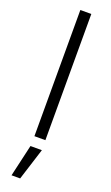

<svg xmlns="http://www.w3.org/2000/svg" viewBox="-184 -763 599 1040"><g transform="rotate(20 115.0 -242.5)"><path d="M146.7 -727.3V0H83.5V-727.3ZM39.4 241.5 81.7 57.5H147.4L89.1 241.5Z"/></g></svg>

Font: Inter Zeller Light
Style: Regular
Weight: 300
Designer: Rasmus Andersson; Joe Bland
Foundry: zeller
Version: Version 3.015;git-dec3a8cb1